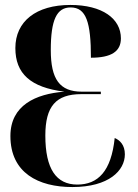

<svg xmlns="http://www.w3.org/2000/svg" viewBox="-20 -744 556 775"><path d="M272 11C420 11 484 -56 484 -121C484 -159 464 -178 443 -187C429 -52 375 1 292 1C207 1 163 -62 163 -197C163 -315 206 -364 308 -364H387V-374H310C221 -374 185 -424 185 -542C185 -664 209 -714 265 -714C328 -714 347 -654 347 -511C429 -511 468 -536 468 -589C468 -669 393 -724 264 -724C126 -724 42 -658 42 -550C42 -447 103 -391 240 -374C124 -365 22 -319 22 -195C22 -46 135 11 272 11Z"/></svg>

Font: Noto Serif Display ExtraCondensed ExtraBold
Style: Regular
Weight: 800
Width: 2
Designer: Monotype Design Team
Foundry: Monotype Imaging Inc.
Version: Version 2.009